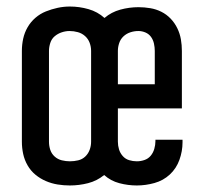

<svg xmlns="http://www.w3.org/2000/svg" viewBox="-20 -560 640 588"><path d="M194 8Q175 8 156.5 5Q138 2 120.5 -5.5Q103 -13 88.5 -25Q74 -37 64.5 -53.5Q55 -70 51 -88.5Q47 -107 47 -126V-404Q47 -423 51 -441.5Q55 -460 64.5 -476.5Q74 -493 88.5 -505.5Q103 -518 120.5 -525Q138 -532 156.5 -536Q175 -540 194 -540Q223 -540 251 -532Q279 -524 300 -505Q321 -523 348.5 -530.5Q376 -538 404 -538Q422 -538 440 -535Q458 -532 474 -524Q490 -516 502.5 -503Q515 -490 523 -473.5Q531 -457 534 -439.5Q537 -422 537 -404V-228H341V-126Q341 -114 344.5 -102.5Q348 -91 356 -82Q364 -73 375.5 -69.5Q387 -66 399 -66Q411 -66 422.5 -70Q434 -74 441.5 -83Q449 -92 452.5 -104Q456 -116 456 -128Q456 -129 456 -130Q456 -131 456 -132H539Q539 -130 539 -128Q539 -126 539 -124Q539 -97 529.5 -70.5Q520 -44 500 -25.5Q480 -7 453 0.5Q426 8 399 8Q372 8 345.5 1Q319 -6 299 -24Q277 -6 249.5 1Q222 8 194 8ZM341 -302H454V-404Q454 -415 451.5 -426.5Q449 -438 442.5 -447Q436 -456 425.5 -460.5Q415 -465 404 -465Q391 -465 379 -461Q367 -457 358 -448.5Q349 -440 345 -428Q341 -416 341 -404ZM194 -66Q207 -66 219.5 -69Q232 -72 241 -80.5Q250 -89 254.5 -101Q259 -113 259 -126V-404Q259 -417 254.5 -429Q250 -441 240.5 -449.5Q231 -458 218.5 -461.5Q206 -465 193 -465Q181 -465 169 -461Q157 -457 147.5 -449Q138 -441 134 -428.5Q130 -416 130 -404V-126Q130 -113 134 -101Q138 -89 147.5 -80.5Q157 -72 169.5 -69Q182 -66 194 -66Z"/></svg>

Font: Iosevka Curly Extended
Style: Regular
Weight: 400
Width: 7
Monospace: yes
Designer: Belleve Invis
Foundry: Belleve Invis
Version: Version 11.1.0; ttfautohint (v1.8.3)